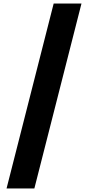

<svg xmlns="http://www.w3.org/2000/svg" viewBox="-20 -886 497 1084"><path d="M17 178H174L440 -866H283Z"/></svg>

Font: Noto Sans Malayalam UI Black
Style: Regular
Weight: 900
Designer: Jelle Bosma - Monotype Design Team
Foundry: Monotype Imaging Inc.
Version: Version 2.104